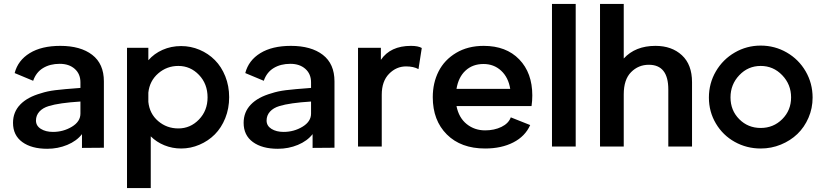

<svg xmlns="http://www.w3.org/2000/svg" viewBox="-20 -742 4161 972"><path d="M285.2 -509.8Q387.7 -509.8 446.8 -464.4Q505.9 -418.9 505.9 -330.1V-112.8V5.9L395 6.8V-63Q368.2 -28.3 320.6 -8.5Q272.9 11.2 219.2 11.2Q139.6 11.2 92.8 -22.9Q45.9 -57.1 45.9 -120.1Q45.9 -174.8 82.3 -212.6Q118.7 -250.5 188 -270Q218.8 -280.3 259.5 -285.4Q300.3 -290.5 387.2 -296.9V-325.2Q387.2 -367.7 358.4 -393.3Q329.6 -418.9 282.2 -418.9Q233.4 -418.9 198 -397.5Q162.6 -376 147.9 -333L54.2 -372.1Q70.8 -436.5 130.6 -473.1Q190.4 -509.8 285.2 -509.8ZM162.1 -131.8Q162.1 -105 186.8 -89.6Q211.4 -74.2 248 -74.2Q300.3 -74.2 343.8 -100.3Q387.2 -126.5 387.2 -167V-228Q279.3 -221.2 227.1 -205.1Q196.3 -195.8 179.2 -176.8Q162.1 -157.7 162.1 -131.8Z M731 -500V-437Q760.3 -470.7 803.2 -489.7Q846.2 -508.8 897 -508.8Q945.8 -508.8 990.2 -490Q1034.7 -471.2 1067.9 -437.7Q1101.1 -404.3 1120.6 -355.5Q1140.1 -306.6 1140.1 -250Q1140.1 -192.9 1120.4 -143.8Q1100.6 -94.7 1067.4 -61.5Q1034.2 -28.3 989.7 -9.3Q945.3 9.8 897 9.8Q852.1 9.8 812 -6.6Q772 -22.9 743.2 -51.8V210H623V-500ZM731 -226.1Q737.3 -166 780.8 -128.9Q824.2 -91.8 882.8 -91.8Q943.8 -91.8 987.3 -137Q1030.8 -182.1 1030.8 -249Q1030.8 -317.4 987.3 -362.8Q943.8 -408.2 882.8 -408.2Q824.7 -408.2 781 -370.4Q737.3 -332.5 731 -272.9Z M1452.6 -509.8Q1555.2 -509.8 1614.3 -464.4Q1673.3 -418.9 1673.3 -330.1V-112.8V5.9L1562.5 6.8V-63Q1535.6 -28.3 1488 -8.5Q1440.4 11.2 1386.7 11.2Q1307.1 11.2 1260.3 -22.9Q1213.4 -57.1 1213.4 -120.1Q1213.4 -174.8 1249.8 -212.6Q1286.1 -250.5 1355.5 -270Q1386.2 -280.3 1427 -285.4Q1467.8 -290.5 1554.7 -296.9V-325.2Q1554.7 -367.7 1525.9 -393.3Q1497.1 -418.9 1449.7 -418.9Q1400.9 -418.9 1365.5 -397.5Q1330.1 -376 1315.4 -333L1221.7 -372.1Q1238.3 -436.5 1298.1 -473.1Q1357.9 -509.8 1452.6 -509.8ZM1329.6 -131.8Q1329.6 -105 1354.2 -89.6Q1378.9 -74.2 1415.5 -74.2Q1467.8 -74.2 1511.2 -100.3Q1554.7 -126.5 1554.7 -167V-228Q1446.8 -221.2 1394.5 -205.1Q1363.8 -195.8 1346.7 -176.8Q1329.6 -157.7 1329.6 -131.8Z M2060.5 -509.8Q2097.2 -509.8 2115.2 -499L2098.6 -392.1Q2073.7 -405.8 2035.6 -405.8Q1986.3 -405.8 1949.5 -368.2Q1912.6 -330.6 1912.6 -262.2V0H1792.5V-500H1908.2V-439Q1956.5 -509.8 2060.5 -509.8Z M2436 9.8Q2313.5 9.8 2242.2 -61.3Q2170.9 -132.3 2170.9 -250Q2170.9 -322.3 2200.4 -380.6Q2230 -439 2289.3 -474.4Q2348.6 -509.8 2428.7 -509.8Q2542.5 -509.8 2608.6 -441.4Q2674.8 -373 2674.8 -258.8Q2674.8 -231.4 2670.9 -205.1H2291Q2302.7 -146 2342.5 -114Q2382.3 -82 2436 -82Q2482.4 -82 2518.6 -99.6Q2554.7 -117.2 2565.9 -147.9L2664.1 -108.9Q2638.7 -51.8 2578.6 -21Q2518.6 9.8 2436 9.8ZM2291 -292H2563Q2553.7 -350.1 2517.1 -384Q2480.5 -418 2427.7 -418Q2373 -418 2336.9 -384.8Q2300.8 -351.6 2291 -292Z M2774.4 -722.2H2894.5V0H2774.4Z M3137.7 -722.2V-445.8Q3196.3 -509.8 3298.3 -509.8Q3380.9 -509.8 3432.1 -462.4Q3483.4 -415 3483.4 -326.2V0H3363.3V-289.1Q3363.3 -414.1 3264.6 -414.1Q3211.9 -414.1 3174.8 -376.7Q3137.7 -339.4 3137.7 -264.2V0H3017.6V-722.2Z M3568.8 -248Q3568.8 -320.3 3604.2 -380.9Q3639.6 -441.4 3700 -476.3Q3760.3 -511.2 3831.1 -511.2Q3902.3 -511.2 3962.9 -476.3Q4023.4 -441.4 4058.6 -380.9Q4093.8 -320.3 4093.8 -248Q4093.8 -193.8 4073 -145.8Q4052.2 -97.7 4016.8 -63.7Q3981.4 -29.8 3933.1 -10Q3884.8 9.8 3831.1 9.8Q3759.8 9.8 3699.7 -23.7Q3639.6 -57.1 3604.2 -116.7Q3568.8 -176.3 3568.8 -248ZM3678.2 -249Q3678.2 -183.1 3722.4 -138.7Q3766.6 -94.2 3831.1 -94.2Q3895.5 -94.2 3940.2 -138.9Q3984.9 -183.6 3984.9 -249Q3984.9 -314.5 3939.9 -361.3Q3895 -408.2 3831.1 -408.2Q3767.1 -408.2 3722.7 -361.3Q3678.2 -314.5 3678.2 -249Z"/></svg>

Font: Human Sans Medium
Style: Regular
Weight: 500
Designer: Tim Radville
Foundry: Continuum
Version: Version 1.000;FEAKit 1.0